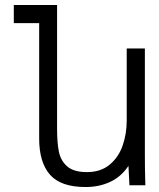

<svg xmlns="http://www.w3.org/2000/svg" viewBox="-20 -745 640 772"><path d="M137.5 -188V-652H35.5V-725H209.5V-228Q209.5 -171 216.8 -135Q224 -99 250.2 -76Q276.5 -53 329.5 -53Q385 -53 421 -83Q457 -113 473.2 -160Q489.5 -207 489.5 -260V-550H562.5V-119Q562.5 -65.5 564 -18L564.5 0H500.5L496.5 -78Q467.5 -34.5 423.2 -13.8Q379 7 324 7Q224.5 7 181 -42.5Q137.5 -92 137.5 -188Z"/></svg>

Font: JuliaMono Light
Style: Regular
Weight: 300
Monospace: yes
Designer: cormullion
Foundry: corm
Version: Version 0.054; ttfautohint (v1.8.4)